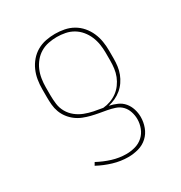

<svg xmlns="http://www.w3.org/2000/svg" viewBox="-175 -665 950 1005"><g transform="rotate(-30 300.0 -162.5)"><path d="M312 213Q266 213 221 199.5Q176 186 135 164L145 147Q184 168 226 181Q268 194 311 194Q338 194 364.5 186.5Q391 179 411 161Q431 143 441 117Q451 91 451 64Q451 41 443.5 18.5Q436 -4 420.5 -20Q405 -36 382.5 -43.5Q360 -51 337.5 -55Q315 -59 292.5 -63Q270 -67 248 -72.5Q226 -78 204.5 -86.5Q183 -95 164.5 -109Q146 -123 132 -141.5Q118 -160 110 -181.5Q102 -203 100 -226Q98 -249 98 -272V-320Q98 -348 102.5 -376Q107 -404 118.5 -430Q130 -456 148.5 -477.5Q167 -499 191.5 -513Q216 -527 244 -532.5Q272 -538 300 -538Q328 -538 356 -532.5Q384 -527 408.5 -513Q433 -499 451.5 -477.5Q470 -456 481.5 -430Q493 -404 497.5 -376Q502 -348 502 -320V-272Q502 -249 499 -226.5Q496 -204 488 -183Q480 -162 467 -143Q454 -124 436.5 -109.5Q419 -95 398.5 -85.5Q378 -76 356 -71Q380 -66 403 -56Q426 -46 441.5 -27.5Q457 -9 464.5 15Q472 39 472 63Q472 94 461 124Q450 154 427 175Q404 196 373.5 204.5Q343 213 312 213ZM326 -76Q349 -78 371 -86Q393 -94 411.5 -107.5Q430 -121 444 -140Q458 -159 466.5 -180.5Q475 -202 478 -225Q481 -248 481 -272V-320Q481 -345 477 -370.5Q473 -396 463 -419.5Q453 -443 436.5 -463Q420 -483 398 -496Q376 -509 350.5 -514Q325 -519 300 -519Q275 -519 249.5 -514Q224 -509 202 -496Q180 -483 163.5 -463Q147 -443 137 -419.5Q127 -396 123 -370.5Q119 -345 119 -320V-272Q119 -245 122.5 -218Q126 -191 139.5 -167.5Q153 -144 174.5 -127Q196 -110 221 -100.5Q246 -91 272.5 -85.5Q299 -80 326 -76Z"/></g></svg>

Font: Iosevka Curly Slab ThEx
Style: Regular
Weight: 100
Width: 7
Monospace: yes
Designer: Belleve Invis
Foundry: Belleve Invis
Version: Version 11.1.0; ttfautohint (v1.8.3)